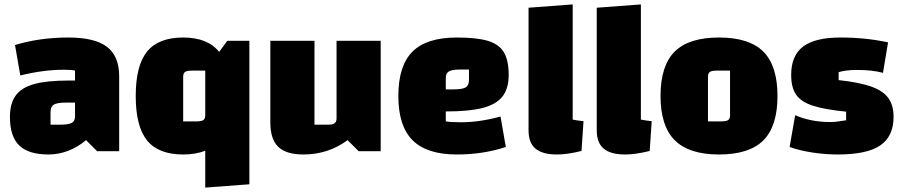

<svg xmlns="http://www.w3.org/2000/svg" viewBox="-20 -685 4094 870"><path d="M520 -340V0H420L370 -50Q332 -18 288.5 -1.5Q245 15 200 15Q109 15 67 -26Q25 -67 25 -155Q25 -216 51 -252Q77 -288 134.5 -304Q192 -320 290 -320H320V-365Q305 -369 270 -369Q177 -369 72 -343L48 -481Q160 -515 290 -515Q409 -515 464.5 -473Q520 -431 520 -340ZM320 -158V-220H278Q239 -220 224 -211Q209 -202 209 -178V-120H251Q290 -120 305 -128Q320 -136 320 -158Z M1110 -500V150L910 165V-2Q867 15 810 15Q698 15 646.5 -48.5Q595 -112 595 -250Q595 -388 646.5 -451.5Q698 -515 810 -515Q921 -515 973 -450L1010 -500ZM910 -163V-365H849Q827 -365 818.5 -359Q810 -353 810 -337V-135H871Q893 -135 901.5 -141Q910 -147 910 -163Z M1705 0H1605L1555 -50Q1467 15 1355 15Q1277 15 1241 -19.5Q1205 -54 1205 -130V-500H1405V-120H1466Q1487 -120 1496 -126.5Q1505 -133 1505 -148V-500H1705Z M2248 -157 2272 -19Q2169 15 2050 15Q1914 15 1849.5 -49.5Q1785 -114 1785 -250Q1785 -387 1849 -451Q1913 -515 2050 -515Q2142 -515 2192 -499.5Q2242 -484 2263.5 -447.5Q2285 -411 2285 -345Q2285 -284 2257 -248Q2229 -212 2167.5 -196Q2106 -180 2000 -180V-135Q2021 -131 2070 -131Q2153 -131 2248 -157ZM2000 -332V-280H2036Q2075 -280 2090 -289Q2105 -298 2105 -322V-370H2069Q2030 -370 2015 -362Q2000 -354 2000 -332Z M2624 -136 2615 -1Q2551 15 2504 15Q2438 15 2406.5 -11.5Q2375 -38 2375 -94V-650L2575 -665V-143Q2601 -138 2624 -136Z M2933 -136 2924 -1Q2860 15 2813 15Q2747 15 2715.5 -11.5Q2684 -38 2684 -94V-650L2884 -665V-143Q2910 -138 2933 -136Z M2973 -250Q2973 -387 3037 -451Q3101 -515 3238 -515Q3375 -515 3439 -451Q3503 -387 3503 -250Q3503 -113 3439 -49Q3375 15 3238 15Q3102 15 3037.5 -49.5Q2973 -114 2973 -250ZM3249 -135Q3271 -135 3279.5 -141Q3288 -147 3288 -163V-365H3227Q3205 -365 3196.5 -359Q3188 -353 3188 -337V-135Z M3788 -515Q3903 -515 4004 -493L3981 -355Q3933 -368 3864 -368Q3812 -368 3780 -358V-322Q3873 -312 3927 -293Q3981 -274 4005 -241Q4029 -208 4029 -156Q4029 -67 3968.5 -26Q3908 15 3777 15Q3719 15 3660.5 6Q3602 -3 3558 -19L3583 -163Q3654 -132 3743 -132Q3768 -132 3814 -140V-179Q3715 -189 3662 -206.5Q3609 -224 3587 -256.5Q3565 -289 3565 -346Q3565 -433 3619 -474Q3673 -515 3788 -515Z"/></svg>

Font: Changa Black
Style: Regular
Weight: 900
Designer: Eduardo Rodriguez Tunni
Foundry: Eduardo Rodriguez Tunni
Version: Version 2.001; ttfautohint (v1.5.10-5e6f)